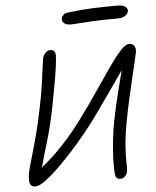

<svg xmlns="http://www.w3.org/2000/svg" viewBox="-61 -977 845 1043"><g transform="rotate(-5 361.0 -456.0)"><path d="M91 14Q64 14 59.5 -8Q55 -30 61 -62Q66 -87 81.5 -139Q97 -191 116 -262Q135 -333 150 -411Q163 -472 171 -526.5Q179 -581 184 -621Q189 -661 192 -676Q195 -690 206.5 -703.5Q218 -717 235 -717Q262 -717 262 -685Q262 -665 256 -621.5Q250 -578 240 -523Q230 -468 219 -411Q197 -301 172.5 -220.5Q148 -140 134 -86Q193 -133 250.5 -194Q308 -255 361 -327Q416 -401 462.5 -470Q509 -539 547 -593.5Q585 -648 614 -680.5Q643 -713 663 -713Q683 -713 692 -698.5Q701 -684 696 -661Q694 -651 686 -616.5Q678 -582 666 -532Q654 -482 641 -424.5Q628 -367 617 -310Q600 -222 596 -162.5Q592 -103 593.5 -69Q595 -35 592 -22Q590 -9 578.5 2Q567 13 554 13Q529 13 526 -12Q522 -43 523.5 -91.5Q525 -140 531 -197Q537 -254 548 -310Q556 -350 567 -397.5Q578 -445 590 -491Q602 -537 611 -574Q590 -543 563.5 -505.5Q537 -468 510 -429.5Q483 -391 459 -357Q435 -323 418 -301Q376 -246 327.5 -190.5Q279 -135 232.5 -88.5Q186 -42 148.5 -14Q111 14 91 14ZM357 -846Q331 -846 320 -858Q309 -870 312 -883Q313 -891 321.5 -900.5Q330 -910 349 -912Q421 -921 485 -923.5Q549 -926 616 -926Q651 -926 663 -914Q675 -902 673 -892Q670 -876 654.5 -866Q639 -856 615 -856Q534 -856 483.5 -853.5Q433 -851 404 -848.5Q375 -846 357 -846Z"/></g></svg>

Font: Shantell Sans Normal
Style: Italic
Weight: 300
Italic angle: -11.31°
Designer: Stephen Nixon, Anya Danilova, Shantell Martin
Foundry: Arrow Type
Version: Version 1.008;[a672d596b]